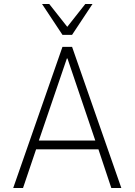

<svg xmlns="http://www.w3.org/2000/svg" viewBox="-20 -939 672 959"><path d="M46 0 292 -705H340L586 0H536L468 -204L494 -193H140L164 -204L95 0ZM314 -647 171 -228 155 -237H479L459 -228L317 -647ZM292 -765 190 -919H226L316 -805L406 -919H442L340 -765Z"/></svg>

Font: Nunito Sans 7pt Condensed ExtraLight
Style: Regular
Weight: 250
Width: 3
Designer: Vernon Adams
Foundry: Vernon Adams
Version: Version 3.101;gftools[0.9.27]